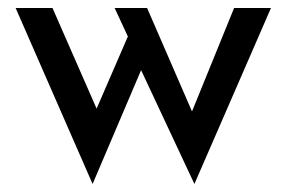

<svg xmlns="http://www.w3.org/2000/svg" viewBox="-20 -434 715 479"><path d="M347 -414 459 -156 564 -414H656L465 25L332 -259L211 25L19 -414H111L221 -163L299 -343L266 -414Z"/></svg>

Font: Synthetic
Style: Regular
Weight: 400
Designer: Santiago Orozco
Foundry: Typemade
Version: Version 2.000; ttfautohint (v1.8.4.7-5d5b)